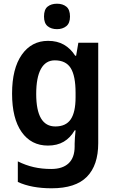

<svg xmlns="http://www.w3.org/2000/svg" viewBox="-20 -774 619 1034"><path d="M239 -554Q288 -554 324 -533.5Q360 -513 385 -474H390L402 -544H509V-3Q509 116 448 178Q387 240 258 240Q150 240 76 206V95Q118 116 161.5 126Q205 136 256 136Q317 136 349.5 105.5Q382 75 382 15V0Q382 -13 383.5 -34Q385 -55 387 -72H382Q359 -32 323.5 -11Q288 10 238 10Q148 10 96.5 -63Q45 -136 45 -270Q45 -405 97.5 -479.5Q150 -554 239 -554ZM275 -449Q226 -449 200.5 -403Q175 -357 175 -268Q175 -93 278 -93Q335 -93 361 -131.5Q387 -170 387 -250V-274Q387 -365 361 -407Q335 -449 275 -449ZM287 -754Q318 -754 337.5 -738Q357 -722 357 -685Q357 -649 337 -633Q317 -617 287 -617Q256 -617 236.5 -633Q217 -649 217 -685Q217 -723 236.5 -738.5Q256 -754 287 -754Z"/></svg>

Font: Noto Sans Bengali SemiCondensed SemiBold
Style: Regular
Weight: 600
Width: 4
Designer: Joana Ranito - Universal Thirst; Jelle Bosma - Monotype Design Team
Foundry: Universal Thirst ehf.
Version: Version 3.000; ttfautohint (v1.8.4.7-5d5b)